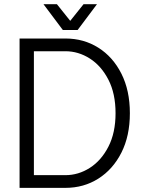

<svg xmlns="http://www.w3.org/2000/svg" viewBox="-20 -909 704 929"><path d="M296.4 0H74.7V-722.7H296.4Q385.3 -722.7 455.8 -678.2Q526.4 -633.8 567.4 -552.5Q608.4 -471.2 608.4 -361.3Q608.4 -251.5 567.4 -170.4Q526.4 -89.4 455.8 -44.7Q385.3 0 296.4 0ZM144 -661.1V-61.5H296.4Q359.4 -61.5 414.8 -96.9Q470.2 -132.3 504.6 -199.5Q539.1 -266.6 539.1 -361.3Q539.1 -456.1 504.6 -523.2Q470.2 -590.3 414.8 -625.7Q359.4 -661.1 296.4 -661.1ZM255.4 -888.7 319.8 -808.1 384.3 -888.7H449.2L355.5 -763.7H284.2L190.4 -888.7Z"/></svg>

Font: Giphurs Light
Style: Regular
Weight: 300
Version: Version 0.920; ttfautohint (v1.8.4.7-5d5b)